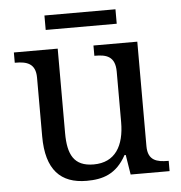

<svg xmlns="http://www.w3.org/2000/svg" viewBox="-50 -723 736 781"><g transform="rotate(-5 317.5 -332.5)"><path d="M160 -616H450V-675H160ZM273 10C338 10 394 -6 435 -81H440L453 0H612V-42H609C565 -42 527 -50 527 -109V-536H348V-494H351C396 -494 433 -485 433 -422V-216C433 -119 395 -54 307 -54C226 -54 202 -104 202 -191V-536H23V-494H26C70 -494 108 -485 108 -426V-186C108 -49 167 10 273 10Z"/></g></svg>

Font: Noto Fangsong KSS Vertical
Style: Regular
Weight: 400
Designer: LIU Zhao, ZHANG Congyu, Kushim JIANG
Foundry: Guyu Beijing Co. Ltd.
Version: Version 1.000;November 16, 2022;FontCreator 11.5.0.2427 64-b